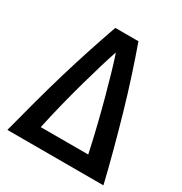

<svg xmlns="http://www.w3.org/2000/svg" viewBox="-163 -814 886 935"><g transform="rotate(30 280.0 -346.5)"><path d="M10 0Q36 -101 60.5 -191Q85 -281 110 -365Q135 -449 161.5 -530Q188 -611 217 -693H347Q374 -617 402 -531Q430 -445 456 -354.5Q482 -264 506 -174Q530 -84 550 0ZM144 -93H411Q394 -172 376 -245Q358 -318 340.5 -382.5Q323 -447 307.5 -500Q292 -553 279 -591Q266 -553 250 -500Q234 -447 216 -382.5Q198 -318 179.5 -245Q161 -172 144 -93Z"/></g></svg>

Font: Ubuntu Sans Mono Medium
Style: Regular
Weight: 500
Monospace: yes
Designer: Dalton Maag Ltd
Foundry: Dalton Maag Ltd
Version: Version 1.006